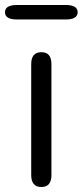

<svg xmlns="http://www.w3.org/2000/svg" viewBox="-30 -749 331 769"><path d="M136 0Q95 0 95 -48V-492Q95 -540 136 -540Q176 -540 176 -492V-48Q176 0 136 0ZM38 -671Q-10 -671 -10 -700Q-10 -729 38 -729H233Q281 -729 281 -700Q281 -671 233 -671Z"/></svg>

Font: Resource Han Rounded KR Normal
Style: Regular
Weight: 350
Designer: Cyano Hao (round all glyphs); Ryoko NISHIZUKA 西塚涼子 (kana, bopomofo & ideographs); Paul D. Hunt (Latin, Greek & Cyrillic)
Foundry: Cyano Hao
Version: 0.990